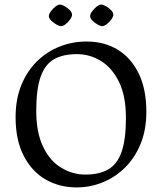

<svg xmlns="http://www.w3.org/2000/svg" viewBox="-20 -805 706 837"><path d="M314 12Q239 12 179 -22.5Q119 -57 83.5 -125.5Q48 -194 48 -294Q48 -373 73 -434Q98 -495 141 -537.5Q184 -580 240 -602Q296 -624 357 -624Q436 -624 494.5 -587.5Q553 -551 585.5 -483Q618 -415 618 -318Q618 -239 593 -178Q568 -117 525 -74.5Q482 -32 427.5 -10Q373 12 314 12ZM352 -44Q413 -44 452 -66.5Q491 -89 510 -143Q529 -197 529 -291Q529 -386 499 -447.5Q469 -509 420.5 -539Q372 -569 315 -569Q254 -569 215 -546.5Q176 -524 157 -470Q138 -416 138 -322Q138 -228 167.5 -166Q197 -104 246.5 -74Q296 -44 352 -44ZM246 -691Q238 -691 226 -698Q214 -705 203.5 -715Q193 -725 193 -734Q193 -744 201.5 -755.5Q210 -767 221.5 -776Q233 -785 241 -785Q250 -785 262 -778Q274 -771 284 -761Q294 -751 294 -741Q294 -732 285.5 -720Q277 -708 266 -699.5Q255 -691 246 -691ZM426 -691Q418 -691 405.5 -698Q393 -705 383 -715Q373 -725 373 -734Q373 -744 381.5 -755.5Q390 -767 401 -776Q412 -785 421 -785Q429 -785 441.5 -778Q454 -771 464 -761Q474 -751 474 -741Q474 -732 465 -720Q456 -708 445 -699.5Q434 -691 426 -691Z"/></svg>

Font: Ancizar Serif Light
Style: Regular
Weight: 400
Version: Version 8.100